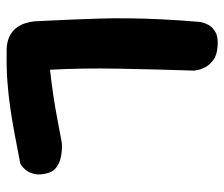

<svg xmlns="http://www.w3.org/2000/svg" viewBox="-70 -622 689 590"><g transform="rotate(90 275.0 -326.5)"><path d="M145.5 -2Q115.5 -0.5 96.1 -8.6Q76.8 -16.8 66 -30.6Q55.2 -44.5 50.8 -59.6Q46.2 -74.8 45 -86.8Q42 -144.8 40 -193.2Q38 -241.8 36.6 -286.4Q35.2 -331 35.8 -377Q36.2 -423 38.8 -475.4Q41.2 -527.8 46.5 -591.8Q46.5 -591.8 48.1 -601.2Q49.8 -610.8 56.5 -623Q63.2 -635.2 78.8 -643.9Q94.2 -652.5 122.8 -650Q149 -648.2 164 -637Q179 -625.8 185.9 -612.4Q192.8 -599 194.6 -588.9Q196.5 -578.8 196.5 -578.8Q192.5 -454 190.5 -344Q188.5 -234 193.8 -135.2Q237.2 -140 273.2 -145.4Q309.2 -150.8 344 -157.5Q378.8 -164.2 417.2 -171.2Q417.2 -171.2 425.4 -171.8Q433.5 -172.2 446.1 -171.1Q458.8 -170 472.1 -165.9Q485.5 -161.8 496.5 -152.6Q507.5 -143.5 511.5 -127.8Q518 -104.2 514.2 -88Q510.5 -71.8 503 -62.1Q495.5 -52.5 488.9 -48.1Q482.2 -43.8 482.2 -43.8Q433.5 -34.5 391.5 -26.5Q349.5 -18.5 309.8 -12.9Q270 -7.2 230.1 -4.2Q190.2 -1.2 145.5 -2Z"/></g></svg>

Font: Sour Gummy Black
Style: Regular
Weight: 900
Version: Version 1.000